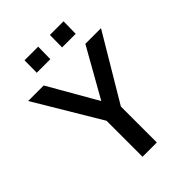

<svg xmlns="http://www.w3.org/2000/svg" viewBox="-257 -1033 1154 1154"><g transform="rotate(-45 320.0 -456.0)"><path d="M629.5 -723 381 -305.5V0H259.5V-306L10.5 -723H142.5L321 -412L496.5 -723ZM382.5 -806.5 383.5 -911.5H499.5L498 -806.5ZM167 -806.5 168 -911.5H284L282.5 -806.5Z"/></g></svg>

Font: Public Sans SemiBold
Style: Regular
Weight: 600
Designer: The Public Sans Project Authors: Dan O. Williams and USWDS (Libre Franklin designed by Pablo Impallari and Rodrigo Fuenz
Version: Version 1.007